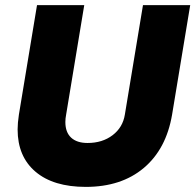

<svg xmlns="http://www.w3.org/2000/svg" viewBox="-20 -720 765 752"><path d="M49 -213Q49 -238 54 -271L125 -700H310L239 -271Q236 -256 236 -242Q236 -202 258.5 -181Q281 -160 323 -160Q381 -160 421 -190.5Q461 -221 469 -271L540 -700H725L654 -271Q631 -136 543 -62Q455 12 316 12Q189 12 119 -47.5Q49 -107 49 -213Z"/></svg>

Font: Oak Sans Black
Style: Italic
Weight: 900
Italic angle: -9.5°
Foundry: Erik Kennedy, Walven
Version: Version 1.000